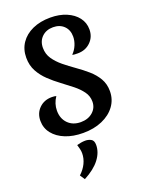

<svg xmlns="http://www.w3.org/2000/svg" viewBox="-202 -911 1035 1342"><g transform="rotate(-20 315.5 -240.0)"><path d="M226 -630Q226 -584 250.5 -548Q275 -512 313.5 -480.5Q352 -449 395 -419Q438 -389 476.5 -355.5Q515 -322 539 -281Q563 -240 563 -187Q563 -125 528 -77Q493 -29 431 -2Q369 25 289 25Q214 25 157 2Q100 -21 67.5 -62Q35 -103 35 -157Q35 -213 72 -249.5Q109 -286 166 -286Q187 -286 199 -282Q168 -236 168 -184Q168 -125 204 -88.5Q240 -52 299 -52Q353 -52 388 -82.5Q423 -113 423 -160Q423 -201 399 -234Q375 -267 337.5 -297Q300 -327 258 -358Q216 -389 178.5 -424.5Q141 -460 117 -504Q93 -548 93 -605Q93 -667 124.5 -713.5Q156 -760 213 -786Q270 -812 346 -812Q413 -812 465 -790Q517 -768 546.5 -729.5Q576 -691 576 -641Q576 -585 538 -548Q500 -511 443 -511Q431 -511 420.5 -511.5Q410 -512 402 -515Q426 -539 439 -570.5Q452 -602 452 -633Q452 -682 421.5 -712Q391 -742 341 -742Q290 -742 258 -711Q226 -680 226 -630ZM219 90Q232 86 249 83Q266 80 282 80Q305 80 324.5 90.5Q344 101 344 134Q344 189 305 240Q266 291 188 332L164 296Q197 266 214.5 229.5Q232 193 232 155Q232 139 228 122.5Q224 106 219 90Z"/></g></svg>

Font: Merienda SemiBold
Style: Regular
Weight: 600
Designer: Eduardo Rodriguez Tunni
Foundry: Eduardo Rodriguez Tunni
Version: Version 2.001; ttfautohint (v1.8.4.7-5d5b)